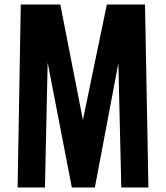

<svg xmlns="http://www.w3.org/2000/svg" viewBox="-20 -830 735 850"><path d="M72 -810H247L347 -299L453 -810H622L637 0H517L504 -550L400 0H298L191 -553L179 0H58Z"/></svg>

Font: Oswald SemiBold
Style: Regular
Weight: 400
Version: Version